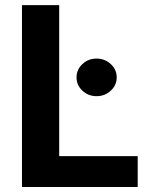

<svg xmlns="http://www.w3.org/2000/svg" viewBox="-20 -748 618 768"><path d="M67.9 0V-727.5H216.8V-123.5H530.8V0ZM366.2 -363.3Q333 -363.3 309.6 -385.3Q286.1 -407.2 286.1 -438.5Q286.1 -469.7 309.6 -491.7Q333 -513.7 366.2 -513.7Q399.4 -513.7 423.1 -491.7Q446.8 -469.7 446.8 -438.5Q446.8 -407.2 423.1 -385.3Q399.4 -363.3 366.2 -363.3Z"/></svg>

Font: Inter-Bold
Style: Bold
Weight: 700
Designer: Rasmus Andersson
Foundry: rsms
Version: Version 4.000;git-a52131595